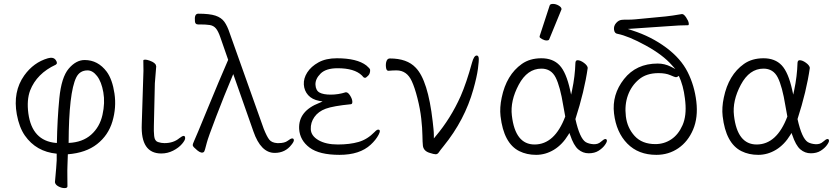

<svg xmlns="http://www.w3.org/2000/svg" viewBox="-20 -779 4260 982"><path d="M327 10 325 69Q324 90 324.5 120Q325 150 325 174Q325 183 310 183Q295 183 279 174.5Q263 166 261 153Q269 66 270 41V7Q165 -3 107 -86Q78 -128 66 -194Q45 -310 104 -393Q152 -460 225 -481Q253 -489 265 -472Q277 -455 265 -448Q168 -403 134 -316Q116 -268 125 -199Q144 -59 266 -48H271Q273 -169 283.5 -276.5Q294 -384 331.5 -428Q369 -472 413 -472Q481 -472 526 -412Q555 -372 565.5 -300.5Q576 -229 555 -158Q534 -87 476.5 -42Q419 3 327 10ZM331 -48Q402 -51 446 -90Q490 -129 504 -191Q518 -253 508.5 -307Q499 -361 476.5 -390Q454 -419 428 -419Q388 -419 370 -383Q332 -306 331 -48Z M805 6Q699 6 705 -143L712 -364Q715 -418 713 -470Q714 -474 722.5 -474Q731 -474 745 -469Q776 -458 778 -443V-442L779 -440L772 -353L767 -135Q766 -109 768.5 -83.5Q771 -58 788 -52.5Q805 -47 821 -47Q867 -47 897 -72Q912 -84 920 -84Q926 -84 927 -73.5Q928 -63 911 -43Q894 -23 865.5 -8.5Q837 6 805 6Z M993 -654Q978 -654 977 -670Q973 -709 994 -709Q1052 -709 1082 -699Q1112 -689 1127.5 -667.5Q1143 -646 1155 -609L1329 -120Q1345 -80 1357.5 -64.5Q1370 -49 1398 -47H1404Q1436 -47 1451.5 -59Q1467 -71 1474.5 -71Q1482 -71 1483 -63Q1484 -55 1471 -39Q1439 3 1385 3Q1314 3 1276 -107L1173 -400L1168 -388Q1127 -291 1085.5 -182.5Q1044 -74 1038 -50Q1027 -5 1023 -2Q1011 8 989 -10Q967 -28 966 -35Q965 -42 973 -58.5Q981 -75 1041.5 -222.5Q1102 -370 1147 -473L1107 -588Q1096 -620 1084 -634Q1072 -648 1053 -651Q1034 -654 1004 -654ZM976 -674V-675Z M1748 -307H1750Q1760 -307 1770.5 -290.5Q1781 -274 1782 -260.5Q1783 -247 1775 -246Q1684 -237 1646 -223Q1608 -209 1588 -180.5Q1568 -152 1569.5 -118Q1571 -84 1609 -62Q1647 -40 1708 -40Q1769 -40 1814 -53Q1859 -66 1896 -104Q1907 -116 1914 -116Q1930 -116 1916.5 -90Q1903 -64 1876 -39Q1820 13 1716.5 13Q1613 13 1563.5 -24Q1514 -61 1510 -119Q1505 -211 1614 -253L1630 -260L1613 -263Q1576 -270 1556 -292.5Q1536 -315 1534 -346.5Q1532 -378 1551.5 -408.5Q1571 -439 1609 -460Q1647 -481 1703 -481Q1806 -481 1854 -444Q1872 -429 1873 -422Q1874 -403 1863 -392Q1852 -381 1847.5 -381Q1843 -381 1839 -384L1831 -393Q1793 -430 1707 -430Q1647 -430 1619.5 -402.5Q1592 -375 1593.5 -345.5Q1595 -316 1614.5 -305.5Q1634 -295 1672 -295Q1710 -295 1748 -307Z M2086 -364Q2061 -419 2008 -419Q1989 -419 1967 -417H1966Q1956 -417 1954 -435.5Q1952 -454 1957 -467Q1962 -480 1974 -480Q2062 -480 2106 -433Q2169 -369 2193 -158L2197 -121Q2199 -103 2199 -85V-71L2208 -82Q2285 -173 2336 -287Q2366 -356 2394 -458Q2404 -495 2418 -495Q2427 -495 2428.5 -482Q2430 -469 2424.5 -427.5Q2419 -386 2401 -322Q2357 -165 2249 -32Q2231 -10 2224.5 0Q2218 10 2208.5 10Q2199 10 2178 3Q2147 -6 2143 -33Q2141 -51 2140.5 -87Q2140 -123 2134.5 -172.5Q2129 -222 2115 -277Q2101 -332 2086 -364Z M2791 -750Q2793 -759 2808 -759Q2823 -759 2837.5 -750.5Q2852 -742 2852 -732Q2852 -730 2851 -729L2789 -578Q2787 -572 2776 -572Q2765 -572 2752.5 -579Q2740 -586 2740 -590V-594ZM2986 -432Q2969 -312 2923 -170Q2945 -71 2976 -52Q2992 -43 3015 -41.5Q3038 -40 3053.5 -54Q3069 -68 3076 -68Q3083 -68 3084 -60.5Q3085 -53 3073.5 -37Q3062 -21 3041.5 -8Q3021 5 2991 5Q2961 5 2937.5 -15Q2914 -35 2896 -89L2892 -99L2887 -90Q2856 -39 2813 -13Q2770 13 2722 13Q2674 13 2636 -6Q2556 -46 2540 -185Q2535 -229 2546 -280Q2570 -396 2649 -452Q2690 -481 2749 -481Q2808 -481 2842 -445Q2876 -409 2896 -318L2901 -295L2906 -318Q2921 -389 2923 -458Q2924 -471 2934 -471Q2948 -471 2966 -458Q2984 -445 2986 -432ZM2714 -40Q2817 -40 2871 -183Q2866 -210 2861 -238Q2845 -337 2822 -382.5Q2799 -428 2749 -428Q2677 -428 2633 -345.5Q2589 -263 2598 -188Q2615 -40 2714 -40Z M3469 -707Q3478 -707 3489.5 -689.5Q3501 -672 3502.5 -661Q3504 -650 3499 -650Q3458 -650 3396 -645L3191 -631L3215 -623Q3311 -592 3386.5 -536Q3462 -480 3497 -410.5Q3532 -341 3541.5 -259.5Q3551 -178 3525 -116.5Q3499 -55 3449.5 -21Q3400 13 3337 13Q3245 13 3188.5 -44.5Q3132 -102 3120.5 -198.5Q3109 -295 3171.5 -374.5Q3234 -454 3344 -454Q3379 -454 3411 -438L3434 -426L3417 -445Q3371 -498 3282.5 -546.5Q3194 -595 3138 -606Q3123 -608 3120.5 -627Q3118 -646 3131 -661Q3144 -676 3160 -677.5Q3176 -679 3191 -678.5Q3206 -678 3228 -680L3385 -695Q3415 -698 3467 -707ZM3452 -391Q3443 -384 3437.5 -384Q3432 -384 3408.5 -394.5Q3385 -405 3348 -405Q3286 -405 3247.5 -372.5Q3209 -340 3191.5 -291.5Q3174 -243 3181 -184Q3188 -125 3226 -83.5Q3264 -42 3332 -42Q3377 -42 3413.5 -66.5Q3450 -91 3471 -139Q3492 -187 3485 -258L3483 -276Q3475 -342 3452 -391Z M4122 -432Q4105 -312 4059 -170Q4081 -71 4112 -52Q4128 -43 4151 -41.5Q4174 -40 4189.5 -54Q4205 -68 4212 -68Q4219 -68 4220 -60.5Q4221 -53 4209.5 -37Q4198 -21 4177.5 -8Q4157 5 4127 5Q4097 5 4073.5 -15Q4050 -35 4032 -89L4028 -99L4023 -90Q3992 -39 3949 -13Q3906 13 3858 13Q3810 13 3772 -6Q3692 -46 3676 -185Q3671 -229 3682 -280Q3706 -396 3785 -452Q3826 -481 3885 -481Q3944 -481 3978 -445Q4012 -409 4032 -318L4037 -295L4042 -318Q4057 -389 4059 -458Q4060 -471 4070 -471Q4084 -471 4102 -458Q4120 -445 4122 -432ZM3850 -40Q3953 -40 4007 -183Q4002 -210 3997 -238Q3981 -337 3958 -382.5Q3935 -428 3885 -428Q3813 -428 3769 -345.5Q3725 -263 3734 -188Q3751 -40 3850 -40Z"/></svg>

Font: ToneOZ-Pinyin-WenKai-Light
Style: Light
Weight: 300
Designer: Fontworks Inc.
Foundry: ToneOZ
Version: Version 0.240331